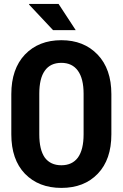

<svg xmlns="http://www.w3.org/2000/svg" viewBox="-20 -921 609 952"><path d="M532.2 -254.9Q532.2 -129.9 464.8 -59.6Q397.5 10.7 284.2 10.7Q171.9 10.7 103.5 -59.6Q36.1 -129.9 36.1 -254.9Q36.1 -278.3 36.1 -325.2Q36.1 -357.4 36.1 -454.1Q36.1 -579.1 103.5 -650.4Q171.9 -721.7 284.2 -721.7Q395.5 -721.7 463.9 -650.4Q532.2 -579.1 532.2 -454.1Q532.2 -387.7 532.2 -254.9ZM394.5 -456.1Q394.5 -531.2 366.2 -570.3Q337.9 -609.4 284.2 -609.4Q229.5 -609.4 202.1 -570.3Q174.8 -532.2 174.8 -456.1Q174.8 -388.7 174.8 -254.9Q174.8 -178.7 202.1 -139.6Q230.5 -101.6 284.2 -101.6Q337.9 -101.6 366.2 -139.6Q394.5 -178.7 394.5 -254.9Q394.5 -322.3 394.5 -456.1ZM355.5 -771.5Q328.1 -771.5 243.2 -771.5Q213.9 -803.7 124 -898.4Q124 -899.4 125 -901.4Q161.1 -901.4 270.5 -901.4Q292 -869.1 355.5 -771.5Z"/></svg>

Font: Noto Sans Hebrew DECATHLON 
Style: Bold
Weight: 400
Designer: Monotype Design Team
Version: Version 2.000;GOOG;noto-fonts:20170220:a8a215d2e889